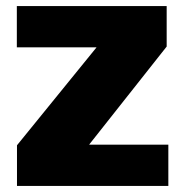

<svg xmlns="http://www.w3.org/2000/svg" viewBox="-20 -613 614 633"><path d="M36 0H535V-136H274.5V-137L529.5 -459.5V-593H35.5V-457H298V-456.5L36 -134Z"/></svg>

Font: Anybody Thin ExtraBold
Style: Regular
Weight: 800
Version: Version 1.113;gftools[0.9.25]